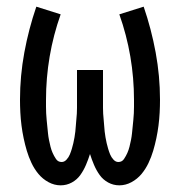

<svg xmlns="http://www.w3.org/2000/svg" viewBox="-20 -548 540 576"><path d="M338 8Q320 8 304.5 -0.5Q289 -9 279 -23Q269 -37 262 -53.5Q255 -70 250 -86Q245 -70 238 -53.5Q231 -37 221 -23Q211 -9 195.5 -0.5Q180 8 162 8Q143 8 125.5 -1.5Q108 -11 95.5 -26Q83 -41 74.5 -59Q66 -77 60.5 -95.5Q55 -114 51 -133Q47 -152 44.5 -171.5Q42 -191 41 -210.5Q40 -230 40 -249Q40 -320 53 -390.5Q66 -461 89 -528L162 -505Q140 -443 129 -378.5Q118 -314 118 -248Q118 -238 118 -228Q118 -218 118.5 -208Q119 -198 120 -188Q121 -178 122 -168Q123 -158 124 -148Q125 -138 127 -128Q129 -118 131.5 -108Q134 -98 138 -89Q142 -80 148 -71Q154 -62 165 -62Q173 -62 179.5 -69Q186 -76 189.5 -84.5Q193 -93 195.5 -101.5Q198 -110 200 -118.5Q202 -127 203.5 -136Q205 -145 206 -153.5Q207 -162 207.5 -171Q208 -180 209 -189Q210 -198 210.5 -207Q211 -216 211 -224.5Q211 -233 211 -242Q211 -251 211 -260V-338H289V-260Q289 -251 289 -242Q289 -233 289 -224.5Q289 -216 289.5 -207Q290 -198 291 -189Q292 -180 292.5 -171Q293 -162 294 -153.5Q295 -145 296.5 -136Q298 -127 300 -118.5Q302 -110 304.5 -101.5Q307 -93 310.5 -84.5Q314 -76 320.5 -69Q327 -62 335 -62Q346 -62 352 -71Q358 -80 362 -89Q366 -98 368.5 -108Q371 -118 373 -128Q375 -138 376 -148Q377 -158 378 -168Q379 -178 380 -188Q381 -198 381.5 -208Q382 -218 382 -228Q382 -238 382 -248Q382 -314 371 -378.5Q360 -443 338 -505L411 -528Q434 -461 447 -390.5Q460 -320 460 -249Q460 -230 459 -210.5Q458 -191 455.5 -171.5Q453 -152 449 -133Q445 -114 439.5 -95.5Q434 -77 425.5 -59Q417 -41 404.5 -26Q392 -11 374.5 -1.5Q357 8 338 8Z"/></svg>

Font: Iosevka Slab
Style: Regular
Weight: 400
Monospace: yes
Designer: Belleve Invis
Foundry: Belleve Invis
Version: Version 11.2.4; ttfautohint (v1.8.3)